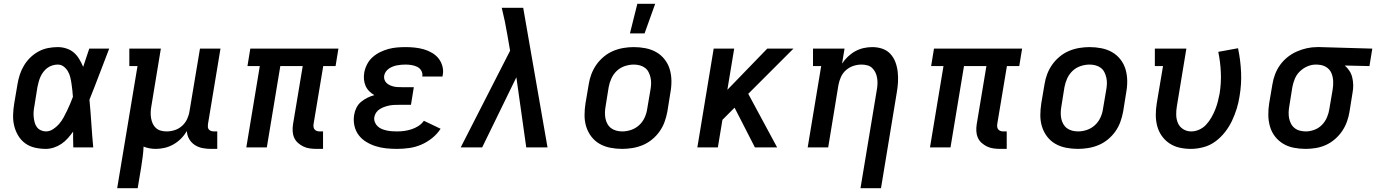

<svg xmlns="http://www.w3.org/2000/svg" viewBox="-20 -776 7246 1011"><path d="M222 8Q192 8 163.5 1.5Q135 -5 112.5 -21.5Q90 -38 75.5 -62.5Q61 -87 54.5 -114.5Q48 -142 49 -172Q50 -202 55 -232L72 -332Q76 -357 84 -382Q92 -407 106 -430.5Q120 -454 139.5 -473Q159 -492 183 -505Q207 -518 233 -523Q259 -528 284 -528Q308 -528 330.5 -520.5Q353 -513 369.5 -498.5Q386 -484 397.5 -464.5Q409 -445 418 -424Q426 -448 434 -472Q442 -496 450 -520H555Q529 -453 503.5 -385.5Q478 -318 451 -251Q457 -188 461 -125.5Q465 -63 471 0H366Q365 -21 365 -42Q365 -63 365 -83Q352 -65 337 -48Q322 -31 303.5 -18.5Q285 -6 263.5 1Q242 8 222 8ZM222 -84Q241 -84 259 -95.5Q277 -107 290.5 -122.5Q304 -138 314 -156Q324 -174 332.5 -192Q341 -210 349 -228.5Q357 -247 364 -266Q363 -283 361 -300.5Q359 -318 356.5 -335.5Q354 -353 350 -369.5Q346 -386 337.5 -400.5Q329 -415 315.5 -425.5Q302 -436 284 -436Q270 -436 255.5 -431.5Q241 -427 229 -418Q217 -409 208 -397Q199 -385 193 -371.5Q187 -358 183.5 -344.5Q180 -331 177 -317L161 -217Q158 -202 157 -187.5Q156 -173 157.5 -159Q159 -145 162.5 -131.5Q166 -118 174 -107Q182 -96 195 -90Q208 -84 222 -84Z M597 215 704 -428H661V-520H827L777 -217Q774 -201 773.5 -185Q773 -169 775.5 -154Q778 -139 784 -125.5Q790 -112 801 -102Q812 -92 827 -88Q842 -84 858 -84Q879 -84 900.5 -91Q922 -98 939 -113.5Q956 -129 965.5 -149.5Q975 -170 978 -191L1033 -520H1141L1075 -122Q1074 -114 1074.5 -107Q1075 -100 1079.5 -94.5Q1084 -89 1091.5 -86.5Q1099 -84 1106 -84H1124V8H1090Q1067 8 1045 3.5Q1023 -1 1005 -13Q987 -25 976 -44Q965 -63 964 -86Q951 -64 933 -46Q915 -28 893 -15.5Q871 -3 847 2.5Q823 8 800 8Q783 8 767 5Q751 2 736 -4Q735 24 731 52Q727 80 723 107L705 215Z M1647 8Q1629 8 1611 5.5Q1593 3 1577.5 -4.5Q1562 -12 1549 -23.5Q1536 -35 1529 -51Q1522 -67 1521 -85Q1520 -103 1523 -122L1574 -428H1456L1385 0H1277L1348 -428H1283L1298 -520H1762L1747 -428H1682L1631 -122Q1630 -114 1631 -107Q1632 -100 1636.5 -94.5Q1641 -89 1648 -86.5Q1655 -84 1663 -84H1681V8Z M2071 8Q2041 8 2012.5 5Q1984 2 1957.5 -6.5Q1931 -15 1907.5 -29.5Q1884 -44 1868 -65.5Q1852 -87 1846 -115Q1840 -143 1845 -172Q1848 -191 1857 -209Q1866 -227 1881 -239.5Q1896 -252 1914 -261Q1932 -270 1951 -275Q1936 -284 1924 -296Q1912 -308 1905 -324Q1898 -340 1896.5 -358Q1895 -376 1898 -394Q1902 -416 1913 -437.5Q1924 -459 1942 -475Q1960 -491 1981.5 -501.5Q2003 -512 2025 -518Q2047 -524 2070 -526Q2093 -528 2115 -528Q2140 -528 2164 -525.5Q2188 -523 2211 -516.5Q2234 -510 2254.5 -498Q2275 -486 2289 -468.5Q2303 -451 2309.5 -427.5Q2316 -404 2311 -379L2310 -373H2203L2204 -375Q2206 -391 2198 -404.5Q2190 -418 2176 -424.5Q2162 -431 2146.5 -433.5Q2131 -436 2115 -436Q2104 -436 2093 -435Q2082 -434 2071 -432Q2060 -430 2049.5 -426Q2039 -422 2029 -415.5Q2019 -409 2012 -399Q2005 -389 2003 -378Q2001 -367 2004.5 -356.5Q2008 -346 2015.5 -339Q2023 -332 2032.5 -327.5Q2042 -323 2052.5 -320.5Q2063 -318 2074 -317.5Q2085 -317 2096 -317H2159L2144 -224H2081Q2068 -224 2055.5 -223.5Q2043 -223 2030.5 -220.5Q2018 -218 2005 -213.5Q1992 -209 1980.5 -202Q1969 -195 1961 -183.5Q1953 -172 1951 -159Q1949 -145 1954 -132.5Q1959 -120 1968.5 -111Q1978 -102 1990 -97Q2002 -92 2015.5 -89Q2029 -86 2043 -85Q2057 -84 2071 -84Q2090 -84 2108.5 -86.5Q2127 -89 2146 -95Q2165 -101 2182.5 -112Q2200 -123 2212 -140L2300 -98Q2282 -70 2255 -48.5Q2228 -27 2197.5 -14Q2167 -1 2134.5 3.5Q2102 8 2071 8Z M2406 0 2666 -509 2652 -590Q2646 -626 2638.5 -662.5Q2631 -699 2622 -735H2735L2863 0H2751L2699 -369L2519 0Z M3256 8Q3224 8 3193.5 2Q3163 -4 3137.5 -18.5Q3112 -33 3094 -56.5Q3076 -80 3067 -108.5Q3058 -137 3058 -168.5Q3058 -200 3063 -232L3080 -332Q3084 -359 3094 -385.5Q3104 -412 3120.5 -435.5Q3137 -459 3160 -478Q3183 -497 3209.5 -508Q3236 -519 3263.5 -523.5Q3291 -528 3317 -528Q3349 -528 3379.5 -522Q3410 -516 3435.5 -501.5Q3461 -487 3479.5 -463.5Q3498 -440 3506.5 -411.5Q3515 -383 3515.5 -351.5Q3516 -320 3510 -288L3494 -188Q3489 -161 3479.5 -134.5Q3470 -108 3453.5 -84.5Q3437 -61 3414 -42Q3391 -23 3364.5 -12Q3338 -1 3310 3.5Q3282 8 3256 8ZM3257 -84Q3280 -84 3303.5 -92Q3327 -100 3345.5 -117Q3364 -134 3374.5 -157Q3385 -180 3388 -203L3405 -303Q3408 -319 3408.5 -335.5Q3409 -352 3405.5 -367.5Q3402 -383 3395 -396.5Q3388 -410 3376 -419Q3364 -428 3348.5 -432Q3333 -436 3317 -436Q3294 -436 3270 -428Q3246 -420 3228 -403Q3210 -386 3199.5 -363Q3189 -340 3185 -317L3169 -217Q3166 -201 3165.5 -184.5Q3165 -168 3168 -152.5Q3171 -137 3178.5 -123.5Q3186 -110 3198 -101Q3210 -92 3225.5 -88Q3241 -84 3257 -84ZM3297 -600 3336 -756H3430L3374 -600Z M3955 0 3848 -209 3784 -145 3760 0H3652L3738 -520H3846L3810 -303L4020 -520H4158L3920 -282L4072 0Z M4511 215 4597 -303Q4600 -319 4600.5 -335Q4601 -351 4598.5 -366Q4596 -381 4589.5 -394.5Q4583 -408 4572.5 -418Q4562 -428 4547 -432Q4532 -436 4516 -436Q4495 -436 4473.5 -429Q4452 -422 4434.5 -406.5Q4417 -391 4408 -370.5Q4399 -350 4395 -329L4341 0H4233L4304 -428H4261V-520H4427L4414 -441Q4427 -461 4445 -478Q4463 -495 4484 -506.5Q4505 -518 4528 -523Q4551 -528 4573 -528Q4601 -528 4626 -519.5Q4651 -511 4668.5 -492Q4686 -473 4695 -448.5Q4704 -424 4707 -397.5Q4710 -371 4708.5 -343.5Q4707 -316 4702 -288L4619 215Z M5247 8Q5229 8 5211 5.5Q5193 3 5177.5 -4.5Q5162 -12 5149 -23.5Q5136 -35 5129 -51Q5122 -67 5121 -85Q5120 -103 5123 -122L5174 -428H5056L4985 0H4877L4948 -428H4883L4898 -520H5362L5347 -428H5282L5231 -122Q5230 -114 5231 -107Q5232 -100 5236.5 -94.5Q5241 -89 5248 -86.5Q5255 -84 5263 -84H5281V8Z M5656 8Q5624 8 5593.5 2Q5563 -4 5537.5 -18.5Q5512 -33 5494 -56.5Q5476 -80 5467 -108.5Q5458 -137 5458 -168.5Q5458 -200 5463 -232L5480 -332Q5484 -359 5494 -385.5Q5504 -412 5520.5 -435.5Q5537 -459 5560 -478Q5583 -497 5609.5 -508Q5636 -519 5663.5 -523.5Q5691 -528 5717 -528Q5749 -528 5779.5 -522Q5810 -516 5835.5 -501.5Q5861 -487 5879.5 -463.5Q5898 -440 5906.5 -411.5Q5915 -383 5915.5 -351.5Q5916 -320 5910 -288L5894 -188Q5889 -161 5879.5 -134.5Q5870 -108 5853.5 -84.5Q5837 -61 5814 -42Q5791 -23 5764.5 -12Q5738 -1 5710 3.5Q5682 8 5656 8ZM5657 -84Q5680 -84 5703.5 -92Q5727 -100 5745.5 -117Q5764 -134 5774.5 -157Q5785 -180 5788 -203L5805 -303Q5808 -319 5808.5 -335.5Q5809 -352 5805.5 -367.5Q5802 -383 5795 -396.5Q5788 -410 5776 -419Q5764 -428 5748.5 -432Q5733 -436 5717 -436Q5694 -436 5670 -428Q5646 -420 5628 -403Q5610 -386 5599.5 -363Q5589 -340 5585 -317L5569 -217Q5566 -201 5565.5 -184.5Q5565 -168 5568 -152.5Q5571 -137 5578.5 -123.5Q5586 -110 5598 -101Q5610 -92 5625.5 -88Q5641 -84 5657 -84Z M6251 8Q6220 8 6191 1.5Q6162 -5 6138 -21Q6114 -37 6097.5 -60.5Q6081 -84 6073.5 -112Q6066 -140 6066 -170.5Q6066 -201 6071 -232L6104 -428H6061V-520H6227L6177 -217Q6173 -194 6173.5 -171Q6174 -148 6182.5 -128Q6191 -108 6210 -96Q6229 -84 6252 -84Q6274 -84 6295 -93.5Q6316 -103 6331.5 -120Q6347 -137 6358.5 -157Q6370 -177 6378.5 -198Q6387 -219 6392.5 -240.5Q6398 -262 6402 -283Q6411 -339 6408.5 -394.5Q6406 -450 6395 -503L6499 -522Q6512 -461 6515 -397Q6518 -333 6507 -269Q6502 -236 6492 -203.5Q6482 -171 6467 -139.5Q6452 -108 6430 -80Q6408 -52 6379.5 -31Q6351 -10 6317 -1Q6283 8 6251 8Z M6855 8Q6823 8 6792.5 2Q6762 -4 6737 -19Q6712 -34 6694 -57Q6676 -80 6667.5 -109Q6659 -138 6658.5 -169Q6658 -200 6663 -232L6680 -332Q6684 -358 6694 -384.5Q6704 -411 6720.5 -434Q6737 -457 6759.5 -475Q6782 -493 6808 -504.5Q6834 -516 6861 -522Q6888 -528 6915 -528H6931L7206 -520L7191 -428L7061 -431Q7075 -419 7085.5 -403Q7096 -387 7100.5 -368Q7105 -349 7105.5 -328.5Q7106 -308 7102 -288L7086 -188Q7082 -162 7072.5 -135.5Q7063 -109 7047 -85.5Q7031 -62 7009 -43Q6987 -24 6961.5 -12.5Q6936 -1 6908.5 3.5Q6881 8 6855 8ZM6856 -84Q6878 -84 6901 -92.5Q6924 -101 6941 -118.5Q6958 -136 6967.5 -158.5Q6977 -181 6980 -203L6997 -303Q7001 -326 7000 -348.5Q6999 -371 6991 -390.5Q6983 -410 6964.5 -422Q6946 -434 6924 -435L6916 -436H6909Q6886 -436 6864 -426.5Q6842 -417 6824.5 -400Q6807 -383 6798 -361Q6789 -339 6785 -317L6769 -217Q6766 -201 6765.5 -184.5Q6765 -168 6768 -153Q6771 -138 6778 -124.5Q6785 -111 6797 -101.5Q6809 -92 6824.5 -88Q6840 -84 6856 -84Z"/></svg>

Font: Iosevka Etoile Semibold
Style: Italic
Weight: 600
Italic angle: -9°
Designer: Belleve Invis
Foundry: Belleve Invis
Version: Version 22.1.2; ttfautohint (v1.8.4)